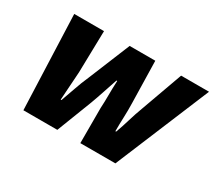

<svg xmlns="http://www.w3.org/2000/svg" viewBox="-100 -691 987 882"><g transform="rotate(30 394.0 -250.0)"><path d="M92 0 73 -500H231L226 -278Q224 -241 221 -203.5Q218 -166 216 -128H220Q234 -166 247 -204Q260 -242 276 -278L367 -500H503L508 -278Q509 -241 507.5 -203.5Q506 -166 506 -128H510Q524 -166 535 -203.5Q546 -241 560 -278L640 -500H788L580 0H394V-186Q396 -221 396 -256Q396 -291 398 -332H394Q380 -291 368.5 -256Q357 -221 344 -186L272 0Z"/></g></svg>

Font: mr_Source Sans Pro
Style: Italic
Weight: 900
Italic angle: -11°
Designer: Paul D. Hunt
Foundry: Adobe Systems Incorporated
Version: Version 1.076;July 10, 2024;FontCreator 11.5.0.2430 64-bit